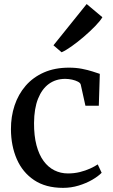

<svg xmlns="http://www.w3.org/2000/svg" viewBox="-20 -897 545 928"><path d="M284.8 11Q200.8 11 145 -26.4Q89.2 -63.7 61.2 -127.9Q33.3 -192 32.9 -271.9Q32.6 -333.7 50.6 -387.6Q68.6 -441.6 104.1 -482.6Q139.6 -523.5 192.2 -546.8Q244.7 -570 313.5 -570Q347.5 -570 376.2 -564.4Q404.8 -558.8 426.7 -551.7Q448.6 -544.6 462.4 -540L457.6 -385.9H392.9L370.4 -487.5Q368.8 -495.8 356.9 -502.1Q345 -508.4 328.4 -512.1Q311.8 -515.8 295.1 -515.8Q250.1 -515.8 216.4 -491.6Q182.8 -467.3 163.9 -419.9Q145 -372.5 144.5 -302.4Q144.2 -240.7 156.4 -194.7Q168.7 -148.7 190.8 -118.7Q212.9 -88.7 243 -73.7Q273.2 -58.7 308.3 -58.7Q338.9 -58.7 366.1 -65.4Q393.2 -72.2 415.2 -82.2Q437.2 -92.2 452.4 -102.4L471.3 -61.9Q454.6 -44.8 425.7 -28Q396.7 -11.2 360.2 -0.1Q323.8 11 284.8 11ZM277.3 -644.7 238.4 -678 398.9 -877.5 474.9 -813.7Q464.4 -795.8 440 -770.7Q415.6 -745.6 385.4 -719.6Q355.1 -693.7 326.5 -673.4Q297.9 -653.2 278.6 -644.7Z"/></svg>

Font: Merriweather Light
Style: Regular
Weight: 300
Version: Version 2.100